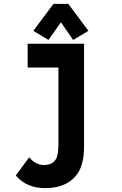

<svg xmlns="http://www.w3.org/2000/svg" viewBox="-20 -762 626 987"><path d="M254.9 -742.2H331.1L434.6 -603.5L356 -556.6L293 -647.5L229 -556.6L151.4 -603.5ZM122.1 -537.1H412.1V-7.3Q412.1 97.2 364.7 147.9Q311.5 205.1 212.4 205.1Q116.2 205.1 61 140.1L129.9 46.9Q164.1 86.4 207 86.4Q242.7 86.4 262.2 63.5Q280.3 43 280.3 -15.1V-415H122.1Z"/></svg>

Font: Consola Mono
Style: Bold
Weight: 700
Monospace: yes
Designer: Wojciech Kalinowski "wmk69" (wmk69@o2.pl)
Foundry: Wojciech Kalinowski "wmk69" (wmk69@o2.pl)
Version: Version 2.1.0